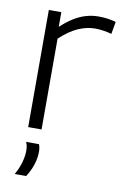

<svg xmlns="http://www.w3.org/2000/svg" viewBox="-86 -594 548 862"><g transform="rotate(10 187.5 -163.0)"><path d="M124 -534V-467Q153 -494 180.5 -511Q208 -528 236 -536Q264 -544 293 -544Q315 -544 335.5 -541Q356 -538 372 -533L362 -477Q344 -482 324.5 -485Q305 -488 287 -488Q249 -488 210 -471Q171 -454 128 -414V0H67V-534ZM44 218Q61 188 69 159.5Q77 131 77 105Q77 94 75 84Q73 74 69 67H128Q131 74 132.5 83Q134 92 134 102Q134 123 129 143Q124 163 116 181.5Q108 200 96 218Z"/></g></svg>

Font: Georama ExtraCondensed Thin Light
Style: Regular
Weight: 300
Version: Version 1.001